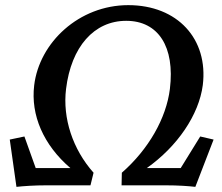

<svg xmlns="http://www.w3.org/2000/svg" viewBox="-20 -721 865 747"><path d="M44 6C72 3 112 0 163 0H332L344 -49C263 -140 223 -261 237 -375C257 -539 346 -640 471 -640C596 -640 661 -539 641 -375C627 -261 558 -140 454 -49L453 0H622C675 0 714 3 740 6L811 -178L759 -190L683 -67H551C670 -151 754 -274 769 -390C791 -569 671 -701 479 -701C288 -701 133 -556 113 -389C99 -273 149 -157 254 -67H119L75 -190L18 -178Z"/></svg>

Font: TPK Tissa Web Medium
Style: Italic
Weight: 500
Italic angle: -7°
Designer: Jacques Le Bailly, Suppakit Chalermlarp | Katatrad Co.,Ltd.
Foundry: Jacques Le Bailly, Cadson Demak Co.,Ltd.
Version: Version 5.000;Glyphs 3.1.2 (3151)